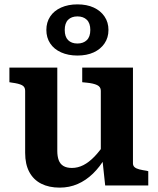

<svg xmlns="http://www.w3.org/2000/svg" viewBox="-20 -848 722 878"><path d="M242 -539V-158Q242 -133 248.5 -115.5Q255 -98 270 -89Q285 -80 309 -80Q336 -80 361.5 -93Q387 -106 412.5 -132.5Q438 -159 464 -199L462 -128Q437 -85 405 -54Q373 -23 335 -6.5Q297 10 253 10Q204 10 168.5 -8Q133 -26 114 -61.5Q95 -97 95 -149V-433Q95 -451 80.5 -458.5Q66 -466 35 -470L23 -472V-539ZM588 -539V-101Q588 -90 595.5 -83.5Q603 -77 617 -73.5Q631 -70 651 -67L658 -65V0H461L448 -121L441 -127V-433Q441 -451 424 -459Q407 -467 376 -470L356 -472V-539ZM276 -711Q276 -680 291.5 -664.5Q307 -649 334 -649Q361 -649 377 -664.5Q393 -680 393 -711Q393 -742 377 -757.5Q361 -773 334 -773Q307 -773 291.5 -757.5Q276 -742 276 -711ZM476 -711Q476 -676 458 -649.5Q440 -623 408.5 -608.5Q377 -594 334 -594Q292 -594 259.5 -608.5Q227 -623 209.5 -649.5Q192 -676 192 -711Q192 -746 209.5 -772.5Q227 -799 259.5 -813.5Q292 -828 334 -828Q377 -828 408.5 -813.5Q440 -799 458 -772.5Q476 -746 476 -711Z"/></svg>

Font: Roboto Serif 20pt SemiBold
Style: Regular
Weight: 600
Version: Version 1.008